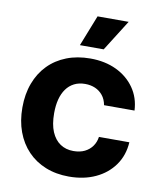

<svg xmlns="http://www.w3.org/2000/svg" viewBox="-84 -811 745 888"><g transform="rotate(10 288.5 -366.5)"><path d="M299.4 9.4Q239 9.4 189.9 -10.3Q140.7 -30 105.5 -66.8Q70.3 -103.6 51.5 -154.6Q32.7 -205.6 32.7 -268.4Q32.7 -331.3 51.9 -382.4Q71 -433.6 106.7 -470.1Q142.4 -506.7 192.4 -526.2Q242.4 -545.7 303.9 -545.7Q372.4 -545.7 425.9 -520.4Q479.3 -495 511.1 -449.6Q543 -404.1 546 -344H402.9Q397.9 -371.4 383.2 -389.4Q368.6 -407.4 347.4 -416.6Q326.3 -425.7 300.4 -425.7Q271 -425.7 248.9 -414.4Q226.7 -403.1 211.9 -382.5Q197 -361.9 189.4 -332.9Q181.9 -304 181.9 -267.7Q181.9 -215.3 196.6 -180.6Q211.4 -145.9 237.8 -128.2Q264.1 -110.6 299.4 -110.6Q330.3 -110.6 352.4 -121.5Q374.6 -132.4 388.1 -151.5Q401.7 -170.6 405.1 -195.4H547.9Q544.1 -133.4 511.3 -87.3Q478.4 -41.1 424 -15.9Q369.6 9.4 299.4 9.4ZM244.7 -598.1 302 -743.4H448L356.4 -598.1Z"/></g></svg>

Font: Mona Sans ExtraLight
Style: Regular
Weight: 200
Designer: Deni Anggara
Foundry: GitHub
Version: Version 2.000